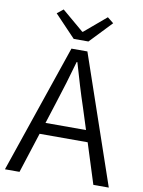

<svg xmlns="http://www.w3.org/2000/svg" viewBox="-100 -1009 803 1078"><g transform="rotate(10 301.0 -470.5)"><path d="M258 -788H342L461 -913L426 -941L302 -836H298L174 -941L139 -913ZM5 0H88L162 -230H436L509 0H597L346 -732H255ZM184 -296 222 -415C249 -498 273 -577 297 -663H301C326 -577 349 -498 377 -415L415 -296Z"/></g></svg>

Font: Noto Sans JP DemiLight
Style: Regular
Weight: 350
Designer: Ryoko NISHIZUKA 西塚涼子 (kana, bopomofo & ideographs); Paul D. Hunt (Latin, Greek & Cyrillic); Sandoll Communications 산돌커뮤니
Foundry: Adobe
Version: Version 2.004;hotconv 1.0.118;makeotfexe 2.5.65603